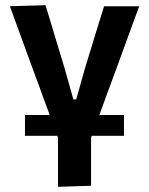

<svg xmlns="http://www.w3.org/2000/svg" viewBox="-20 -522 573 738"><path d="M76 0V-80H171Q161 -107 151 -134.2Q141 -161.5 131.5 -188L99 -276Q79 -331 58.5 -387Q38 -443 18 -498L155 -502Q173.5 -440.5 191.8 -380.2Q210 -320 228.5 -259L262 -140H273L306.5 -259Q325.5 -321.5 343.8 -381Q362 -440.5 380 -498H515Q494.5 -442.5 474 -386.2Q453.5 -330 433.5 -275L400.5 -185.5Q381.5 -133.5 362 -80H456.5V0H332.5L330 7V192L203 196V7.5Q201.5 3.5 200 0Z"/></svg>

Font: Commissioner SemiBold
Style: Regular
Weight: 600
Designer: Kostas Bartsokas
Foundry: Kostas Bartsokas
Version: Version 1.000; ttfautohint (v1.8.3)